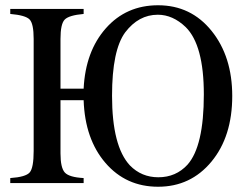

<svg xmlns="http://www.w3.org/2000/svg" viewBox="-20 -696 942 730"><path d="M210 -359H298Q305 -501 382.5 -588.5Q460 -676 581 -676Q706 -676 784.5 -578.5Q863 -481 863 -331Q863 -177 784 -81.5Q705 14 581 14Q459 14 381 -76.5Q303 -167 298 -315H210V-113Q210 -58 226.5 -40Q243 -22 298 -19V0H19V-19Q78 -23 93 -40.5Q108 -58 108 -122V-548Q108 -606 92.5 -622Q77 -638 19 -643V-662H298V-643Q242 -638 226 -621.5Q210 -605 210 -548ZM755 -337Q755 -525 686 -593Q637 -640 580 -640Q507 -640 456 -573Q406 -505 406 -332Q406 -140 474 -67Q518 -22 582 -22Q649 -22 693 -70Q755 -140 755 -337Z"/></svg>

Font: STIX Math
Style: Regular
Weight: 400
Designer: MicroPress Inc., with final additions and corrections provided by Coen Hoffman, Elsevier (retired)
Version: Version 1.1.1